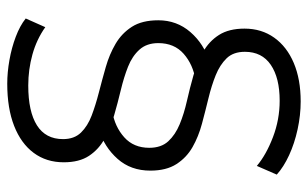

<svg xmlns="http://www.w3.org/2000/svg" viewBox="-180 -565 850 530"><g transform="rotate(-90 245.0 -300.0)"><path d="M230 105Q192 105 153 96.5Q114 88 81.5 73Q49 58 28 39L52 -16Q83 10 131.5 28.5Q180 47 232 47Q295 47 331 22.5Q367 -2 367 -49Q367 -81 349 -99.5Q331 -118 302.5 -129.5Q274 -141 239 -149.5Q204 -158 168.5 -167.5Q133 -177 104 -193.5Q75 -210 57 -238Q39 -266 39 -310Q39 -364 71.5 -400.5Q104 -437 152 -452L202 -415Q160 -408 131 -382Q102 -356 102 -313Q102 -280 120 -260.5Q138 -241 167 -229Q196 -217 231.5 -209Q267 -201 302 -191Q337 -181 366.5 -164.5Q396 -148 413.5 -120.5Q431 -93 431 -50Q431 -3 406 32Q381 67 336 86Q291 105 230 105ZM340 -147 288 -185Q332 -192 361.5 -218Q391 -244 391 -288Q391 -320 373 -340Q355 -360 326 -371.5Q297 -383 261.5 -391.5Q226 -400 191.5 -410Q157 -420 127.5 -436Q98 -452 80 -479Q62 -506 62 -549Q62 -597 88 -632Q114 -667 162.5 -686Q211 -705 279 -705Q310 -705 344 -699Q378 -693 408.5 -681.5Q439 -670 459 -654L435 -600Q401 -624 359.5 -635.5Q318 -647 274 -647Q202 -647 164 -623Q126 -599 126 -551Q126 -520 144 -501.5Q162 -483 191 -472Q220 -461 255 -452Q290 -443 325 -433Q360 -423 389 -406Q418 -389 436 -361Q454 -333 454 -288Q454 -237 421.5 -199.5Q389 -162 340 -147Z"/></g></svg>

Font: Montserrat Thin
Style: Regular
Weight: 400
Version: Version 9.000